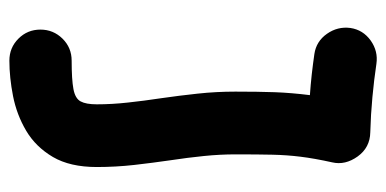

<svg xmlns="http://www.w3.org/2000/svg" viewBox="-222 -539 803 399"><g transform="rotate(90 179.5 -339.5)"><path d="M38.1 -666Q42 -692.4 64.2 -708.3Q86.4 -724.1 112.8 -720.2Q145.5 -715.3 181.9 -711.9Q218.3 -708.5 254.9 -707.5Q286.6 -707 305.2 -681.2Q323.7 -655.3 317.4 -628.4Q309.1 -590.8 305.7 -562.7Q302.2 -534.7 301.5 -504.2Q300.8 -473.6 300.8 -427.2Q300.8 -395.5 304.2 -361.8Q307.6 -328.1 313 -292.5Q318.4 -255.4 322.8 -216.8Q327.1 -178.2 327.1 -139.2Q327.1 -83.5 306.2 -47.9Q285.2 -12.2 251.7 7.6Q218.3 27.3 179.7 34.9Q141.1 42.5 106 42.5Q79.1 42.5 60.3 23.7Q41.5 4.9 41.5 -22Q41.5 -48.8 60.3 -67.9Q79.1 -86.9 106 -86.9Q145.5 -86.9 165 -90.6Q184.6 -94.2 190.7 -105.5Q196.8 -116.7 196.8 -139.2Q196.8 -170.4 193.1 -203.9Q189.5 -237.3 184.1 -272.9Q178.7 -310.1 174.6 -348.6Q170.4 -387.2 170.4 -427.2Q170.4 -474.1 171.6 -508.8Q172.9 -543.5 177.7 -582Q156.2 -583.5 134.3 -585.9Q112.3 -588.4 92.3 -591.3Q65.9 -595.2 50.3 -617.4Q34.7 -639.6 38.1 -666Z"/></g></svg>

Font: Mikhak Bold
Style: Regular
Weight: 700
Designer: Amin Abedi
Version: Version 3.3